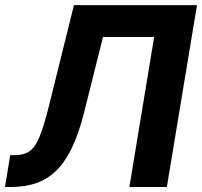

<svg xmlns="http://www.w3.org/2000/svg" viewBox="-38 -748 808 768"><path d="M-18.1 0 2.9 -127.4H22.5Q58.1 -127.4 80.8 -143.6Q103.5 -159.7 120.8 -202.6Q138.2 -245.6 158.2 -326.2L257.8 -727.5H750L629.4 0H479.5L578.6 -600.1H374L297.4 -293.9Q275.9 -210 248 -153.3Q220.2 -96.7 184.6 -63Q148.9 -29.3 104.5 -14.6Q60.1 0 5.4 0Z"/></svg>

Font: Inter 28pt
Style: Bold Italic
Weight: 700
Italic angle: -9.3988°
Designer: Rasmus Andersson
Foundry: rsms
Version: Version 4.001;git-66647c0bb